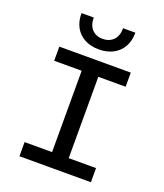

<svg xmlns="http://www.w3.org/2000/svg" viewBox="-165 -1041 981 1149"><g transform="rotate(20 325.0 -466.0)"><path d="M272 0V-698H378V0ZM97 -698H552V-608H97ZM97 -90H552V0H97ZM323 -763Q272 -763 233.5 -783.5Q195 -804 174 -841.5Q153 -879 153 -932H231Q231 -883 256.5 -856.5Q282 -830 323 -830Q366 -830 392 -856.5Q418 -883 418 -932H496Q496 -879 474.5 -841.5Q453 -804 414.5 -783.5Q376 -763 323 -763Z"/></g></svg>

Font: Azeret Mono Thin
Style: Regular
Weight: 400
Version: Version 1.002